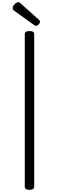

<svg xmlns="http://www.w3.org/2000/svg" viewBox="-20 -1740 545 1774"><path d="M252 14Q231 14 220 7Q209 0 209 -14V-1426Q209 -1440 220 -1446.5Q231 -1453 252 -1453Q274 -1453 285 -1446.5Q296 -1440 296 -1426V-14Q296 0 285 7Q274 14 252 14ZM311 -1502Q307 -1502 302.5 -1504.5Q298 -1507 292 -1511L112 -1640Q102 -1648 99.5 -1653Q97 -1658 97 -1665Q97 -1677 105.5 -1689.5Q114 -1702 126.5 -1711Q139 -1720 148 -1720Q156 -1720 160.5 -1717Q165 -1714 170 -1709L340 -1557Q347 -1551 348 -1546Q349 -1541 349 -1537Q349 -1526 337.5 -1514Q326 -1502 311 -1502Z"/></svg>

Font: Playwrite ID
Style: Regular
Weight: 400
Designer: Veronika Burian, José Scaglione
Foundry: TypeTogether
Version: Version 1.002